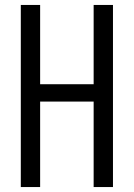

<svg xmlns="http://www.w3.org/2000/svg" viewBox="-20 -755 540 775"><path d="M64 0V-735H142V-415H358V-735H436V0H358V-345H142V0Z"/></svg>

Font: HulyMono
Style: Regular
Weight: 400
Monospace: yes
Designer: Belleve Invis
Foundry: Belleve Invis
Version: Version 33.2.5; ttfautohint (v1.8.4)